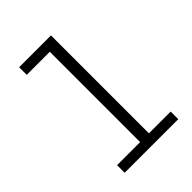

<svg xmlns="http://www.w3.org/2000/svg" viewBox="-163 -604 680 680"><g transform="rotate(-45 177.0 -264.0)"><path d="M216 -38H325V0H56.5V-38H172V-490.5H56.5V-528.5H216Z"/></g></svg>

Font: Hepta Slab Light
Style: Regular
Weight: 300
Designer: Michael LaGattuta
Foundry: Michael LaGattuta
Version: Version 1.102